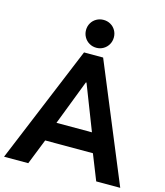

<svg xmlns="http://www.w3.org/2000/svg" viewBox="-134 -1037 980 1138"><g transform="rotate(15 355.5 -468.0)"><path d="M296.9 -719.7H414.1L711.9 0H564.5L502.4 -156.2H209.5L147.5 0H-1ZM464.8 -274.4 357.4 -550.8H353.5L247.1 -274.4ZM273.9 -851.1Q273.9 -874.5 285.2 -894Q296.4 -913.6 316.2 -924.8Q335.9 -936 359.9 -936Q383.3 -936 402.8 -924.8Q422.4 -913.6 433.6 -894Q444.8 -874.5 444.8 -851.1Q444.8 -827.6 433.6 -807.9Q422.4 -788.1 402.8 -776.6Q383.3 -765.1 359.9 -765.1Q335.9 -765.1 316.2 -776.6Q296.4 -788.1 285.2 -807.9Q273.9 -827.6 273.9 -851.1Z"/></g></svg>

Font: Reddit Sans Strawberry
Style: Bold
Weight: 700
Designer: Stephen Hutchings
Foundry: Reddit
Version: Version 1.013